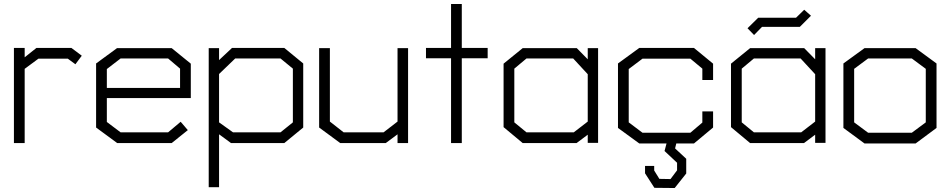

<svg xmlns="http://www.w3.org/2000/svg" viewBox="-20 -719 4767 965"><path d="M359 -396 321 -424H173L104 -373V0H50V-478H104V-431L163 -478H339L391 -439Z M517 -226V-106L586 -54H825L888 -107L924 -65L843 0H569L463 -78V-400L568 -477H843L939 -399V-226ZM885 -374 825 -425H586L517 -372V-277H885Z M1409 0H1141L1081 -44V222H1029V-477H1081V-417L1146 -478H1409L1504 -400V-78ZM1452 -374 1390 -425H1162L1081 -347V-104L1151 -54H1390L1452 -104Z M1978 0V-44L1919 0H1690L1584 -78V-477H1638V-108L1707 -54H1908L1978 -108V-477H2031V0Z M2301 -426V0H2247V-426H2121V-478H2247V-699H2301V-478H2431V-426Z M2934 -1V-42L2878 0H2607L2511 -80V-399L2607 -477H2879L2934 -421V-477H2986V-1ZM2934 -346 2861 -425H2626L2565 -374V-104L2626 -54H2864L2934 -108Z M3510 -317V-374L3450 -424H3209L3140 -372V-104L3209 -52H3450L3510 -103V-159H3564V-78L3468 2H3379L3373 27L3429 79V153L3371 226L3269 225L3222 152V115H3268V138L3294 180L3350 181L3383 137V99L3320 40L3330 2H3193L3086 -76V-400L3193 -478H3468L3564 -399V-317Z M4077 -1V-42L4021 0H3750L3654 -80V-399L3750 -477H4022L4077 -421V-477H4129V-1ZM4077 -346 4004 -425H3769L3708 -374V-104L3769 -54H4007L4077 -108ZM3737 -577 3791 -630H3981L4022 -670L4056 -640L4000 -584H3810L3770 -543Z M4582 2H4325L4219 -76V-400L4325 -477H4582L4687 -400V-76ZM4633 -373 4563 -425H4343L4273 -373V-104L4343 -52H4563L4633 -104Z"/></svg>

Font: Turret Road
Style: Regular
Weight: 400
Designer: Noponies
Foundry: Noponies
Version: Version 1.001; ttfautohint (v1.8)